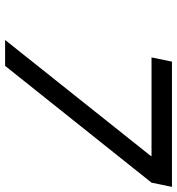

<svg xmlns="http://www.w3.org/2000/svg" viewBox="10 -720 710 771"><g transform="rotate(90 365.5 -335.0)"><path d="M141 0H245L714 -588L731 -670H228L211 -588H607L606 -584Z"/></g></svg>

Font: LT Wave Text Italic
Style: Regular
Weight: 400
Designer: Daniel Lyons
Version: Version 2.5 (Glyphs App)